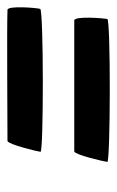

<svg xmlns="http://www.w3.org/2000/svg" viewBox="88 -610 335 552"><g transform="rotate(-90 256.0 -333.5)"><path d="M67 -193C66 -184 476 -183 478 -193C480 -203 487 -286 474 -288H97C87 -285 68 -202 67 -193ZM96 -385C95 -376 505 -376 507 -386C510 -396 517 -480 504 -480C450 -482 181 -480 127 -480C117 -477 97 -394 96 -385Z"/></g></svg>

Font: Ampere
Style: SCCndIta
Weight: 400
Version: Version 1